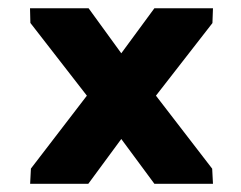

<svg xmlns="http://www.w3.org/2000/svg" viewBox="-20 -533 586 467"><path d="M53.3 -86 55.2 -123 191.3 -300.3 53.9 -477.2 53 -512.9H195.5L275 -403.4L355.5 -512.9H498L496.7 -476.9L359.3 -300.3L496.1 -122.7L498 -86H355.5L275 -194.9L194.8 -86Z"/></svg>

Font: Orbitron
Style: Regular
Weight: 400
Designer: Matt McInerney
Foundry: The League of Moveable Type
Version: Version 2.001